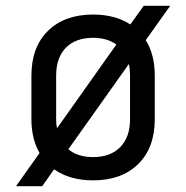

<svg xmlns="http://www.w3.org/2000/svg" viewBox="-20 -610 640 660"><path d="M35 30 116 -84Q88 -133 88 -200V-350Q88 -448 145 -504Q202 -560 300 -560Q376 -560 428 -526L474 -590H565L481 -472Q512 -422 512 -351V-200Q512 -102 455 -46Q398 10 300 10Q220 10 166 -28L125 30ZM173 -200Q173 -183 176 -169L380 -457Q348 -480 300 -480Q240 -480 206.5 -446Q173 -412 173 -350ZM300 -70Q360 -70 393.5 -104.5Q427 -139 427 -200V-350Q427 -371 423 -390L215 -97Q247 -70 300 -70Z"/></svg>

Font: JetBrainsMono Nerd Font Mono
Style: Regular
Weight: 400
Monospace: yes
Designer: Philipp Nurullin, Konstantin Bulenkov
Foundry: JetBrains
Version: Version 2.304; ttfautohint (v1.8.4.7-5d5b);Nerd Fonts 2.3.0